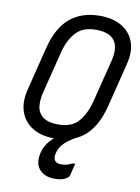

<svg xmlns="http://www.w3.org/2000/svg" viewBox="-103 -788 805 1104"><g transform="rotate(10 300.0 -236.0)"><path d="M389 -720Q464 -720 515.5 -690.5Q567 -661 588 -606.5Q609 -552 590 -475L526 -218Q509 -150 481.5 -103.5Q454 -57 417 -29Q408 -22 399 -17Q386 -9 372 -3Q323 25 301.5 51.5Q280 78 275 108Q266 160 317 160Q353 160 381 143H397Q394 154 390.5 168Q387 182 379 214Q375 227 353.5 237.5Q332 248 293 248Q238 248 207 215Q176 182 188 121Q194 91 210.5 65.5Q227 40 251 20Q176 20 125 -11.5Q74 -43 54.5 -98.5Q35 -154 53 -228L117 -485Q148 -607 216.5 -663.5Q285 -720 389 -720ZM143 -226Q134 -187 136 -153Q138 -119 160 -96Q174 -80 199 -71.5Q224 -63 262 -63Q339 -63 378.5 -108.5Q418 -154 437 -227L500 -478Q510 -517 506.5 -550.5Q503 -584 483 -604Q468 -620 443 -628.5Q418 -637 380 -637Q305 -637 264.5 -592.5Q224 -548 206 -477Z"/></g></svg>

Font: Recursive Mn Lnr St
Style: Italic
Weight: 400
Italic angle: -15°
Monospace: yes
Version: Version 1.079;hotconv 1.0.112;makeotfexe 2.5.65598; ttfautoh